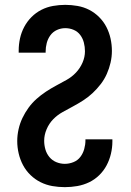

<svg xmlns="http://www.w3.org/2000/svg" viewBox="-20 -763 540 791"><path d="M247 8Q221 8 195.5 3.5Q170 -1 147 -12.5Q124 -24 105.5 -42Q87 -60 75 -82.5Q63 -105 57 -130.5Q51 -156 51 -182Q51 -206 56.5 -230.5Q62 -255 72.5 -277Q83 -299 97.5 -319Q112 -339 130.5 -355.5Q149 -372 169.5 -385.5Q190 -399 211.5 -410.5Q233 -422 254.5 -434Q276 -446 293 -464Q310 -482 320 -505Q330 -528 330 -552Q330 -570 325.5 -587.5Q321 -605 310.5 -619Q300 -633 283.5 -640Q267 -647 249 -647Q231 -647 214.5 -639.5Q198 -632 187.5 -617.5Q177 -603 172.5 -585.5Q168 -568 168 -550V-546H57V-555Q57 -580 62.5 -605Q68 -630 80 -652.5Q92 -675 110 -693Q128 -711 150.5 -722.5Q173 -734 198.5 -738.5Q224 -743 249 -743Q274 -743 299.5 -738.5Q325 -734 347.5 -722.5Q370 -711 388.5 -692.5Q407 -674 418.5 -651.5Q430 -629 435.5 -604Q441 -579 441 -553Q441 -529 435.5 -505Q430 -481 420 -458.5Q410 -436 395 -416.5Q380 -397 362 -380Q344 -363 323 -349.5Q302 -336 280.5 -324.5Q259 -313 237.5 -301Q216 -289 199 -271.5Q182 -254 172 -230.5Q162 -207 162 -183Q162 -165 167 -147.5Q172 -130 183.5 -116Q195 -102 212 -95Q229 -88 247 -88Q265 -88 282.5 -95Q300 -102 311 -116.5Q322 -131 327 -149Q332 -167 332 -185V-189H443V-180Q443 -155 437 -129.5Q431 -104 419 -81.5Q407 -59 388.5 -41Q370 -23 347 -12Q324 -1 298.5 3.5Q273 8 247 8Z"/></svg>

Font: Iosevka Fixed
Style: Bold
Weight: 700
Monospace: yes
Designer: Belleve Invis
Foundry: Belleve Invis
Version: Version 32.3.0